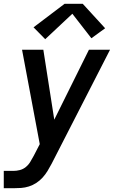

<svg xmlns="http://www.w3.org/2000/svg" viewBox="-21 -784 641 1019"><path d="M-1 215V123H50Q67 123 84.5 118.5Q102 114 116.5 102Q131 90 140 74.5Q149 59 158 43L190 -19L96 -520H209L267 -149L451 -520H563L253 85Q243 104 231.5 123Q220 142 205 158.5Q190 175 171.5 187Q153 199 132.5 205.5Q112 212 91.5 213.5Q71 215 50 215ZM219 -576 157 -639 322 -764H418L537 -634L464 -581L363 -711Z"/></svg>

Font: Iosevka SS04 Semibold Extended
Style: Italic
Weight: 600
Width: 7
Italic angle: -9°
Monospace: yes
Designer: Belleve Invis
Foundry: Belleve Invis
Version: Version 19.0.0; ttfautohint (v1.8.4)